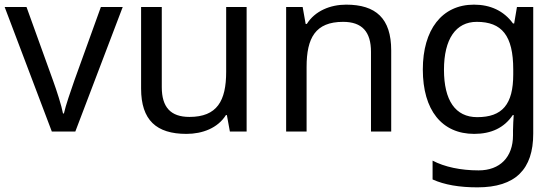

<svg xmlns="http://www.w3.org/2000/svg" viewBox="-20 -566 2399 826"><path d="M203 0H304L508 -536H414L300 -220C285 -177 262 -111 255 -78H251C245 -111 224 -176 208 -220L94 -536H0Z M1041 -536H953V-257C953 -132 914 -63 795 -63C714 -63 676 -105 676 -191V-536H587V-185C587 -49 653 10 782 10C851 10 917 -15 952 -71H956L969 0H1041Z M1469 -546C1401 -546 1335 -519 1300 -463H1295L1282 -536H1211V0H1299V-278C1299 -403 1337 -472 1456 -472C1538 -472 1576 -429 1576 -343V0H1663V-349C1663 -487 1597 -546 1469 -546Z M2019 -546C1881 -546 1799 -438 1799 -267C1799 -92 1881 10 2020 10C2093 10 2149 -16 2186 -71H2190C2189 -59 2187 -21 2187 -5V16C2187 110 2131 167 2039 167C1962 167 1892 152 1841 125V206C1892 229 1956 240 2034 240C2198 240 2274 162 2274 9V-536H2204L2192 -465H2187C2147 -520 2089 -546 2019 -546ZM2031 -472C2139 -472 2188 -413 2188 -267V-246C2188 -117 2141 -62 2033 -62C1939 -62 1890 -134 1890 -266C1890 -398 1941 -472 2031 -472Z"/></svg>

Font: Noto Sans Newa
Style: Regular
Weight: 400
Designer: Monotype Design Team
Foundry: Monotype Imaging Inc.
Version: Version 2.007